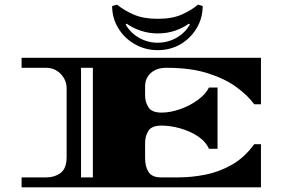

<svg xmlns="http://www.w3.org/2000/svg" viewBox="-20 -807 1224 827"><path d="M73 0V-43H178Q216 -43 241.5 -62.5Q267 -82 267 -131V-426Q267 -462 241.5 -488.5Q216 -515 178 -515H73V-558H1104V-358H1075Q1048 -395 999.5 -431Q951 -467 876.5 -491Q802 -515 697 -515Q654 -515 629.5 -492.5Q605 -470 605 -435V-395Q605 -369 619 -345.5Q633 -322 676 -322Q713 -322 755 -336.5Q797 -351 831.5 -376Q866 -401 880 -430H917V-166H880Q866 -198 831.5 -220.5Q797 -243 755 -254.5Q713 -266 676 -266Q633 -266 619 -243Q605 -220 605 -193V-126Q605 -89 620 -66Q635 -43 673 -43H750Q805 -43 864 -54.5Q923 -66 978 -97Q1033 -128 1075 -186H1104V0ZM329 -43H380V-515H329ZM659 -591Q606 -591 561 -616.5Q516 -642 489.5 -685.5Q463 -729 463 -781L484 -787Q515 -762 556.5 -744Q598 -726 659 -726Q721 -726 762 -744Q803 -762 833 -787L853 -781Q853 -729 827 -685.5Q801 -642 757.5 -616.5Q714 -591 659 -591ZM659 -623Q703 -623 740.5 -644.5Q778 -666 798 -702L793 -705Q769 -687 734.5 -675Q700 -663 659 -663Q621 -663 585.5 -675Q550 -687 526 -705L521 -702Q541 -666 578.5 -644.5Q616 -623 659 -623Z"/></svg>

Font: Diplomata SC
Style: Regular
Weight: 400
Designer: Eduardo Rodriguez Tunni
Foundry: Eduardo Rodriguez Tunni
Version: Version 1.002; ttfautohint (v1.8.4.7-5d5b);gftools[0.9.23]